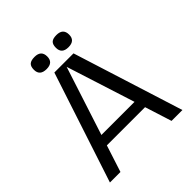

<svg xmlns="http://www.w3.org/2000/svg" viewBox="-227 -999 1148 1148"><g transform="rotate(-45 346.5 -425.0)"><path d="M129 0H40L270 -700H432L653 0H561L507 -170H184ZM485 -237 346 -672 205 -237ZM252 -850Q308 -850 308 -798Q308 -747 252 -747Q195 -747 195 -798Q195 -826 208.5 -838Q222 -850 252 -850ZM437 -850Q493 -850 493 -798Q493 -747 437 -747Q381 -747 381 -798Q381 -826 394 -838Q407 -850 437 -850Z"/></g></svg>

Font: Fivo Sans Modern
Style: Regular
Weight: 400
Designer: Alexander Slobzheninov
Foundry: Alexander Slobzheninov
Version: 1.0